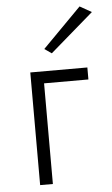

<svg xmlns="http://www.w3.org/2000/svg" viewBox="-52 -746 455 781"><g transform="rotate(-5 175.5 -355.0)"><path d="M80 -460V0H132V-411H313V-460ZM351 -683 303 -710 145 -550 174 -530Z"/></g></svg>

Font: Jost Light
Style: Regular
Weight: 300
Version: Version 3.710